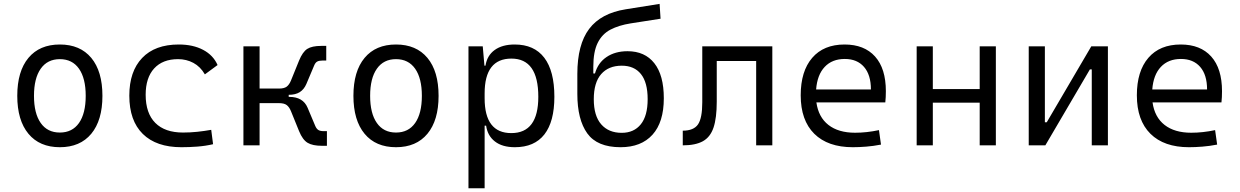

<svg xmlns="http://www.w3.org/2000/svg" viewBox="-20 -760 6485 1004"><path d="M293 9.8Q187 9.8 128.7 -60.5Q70.3 -130.9 70.3 -258.8Q70.3 -387.2 128.7 -457.3Q187 -527.3 293 -527.3Q398.9 -527.3 457.3 -457.3Q515.6 -387.2 515.6 -258.8Q515.6 -130.9 457.3 -60.5Q398.9 9.8 293 9.8ZM293 -66.9Q357.9 -66.9 393.1 -116.9Q428.2 -167 428.2 -258.8Q428.2 -350.6 393.1 -400.6Q357.9 -450.7 293 -450.7Q228 -450.7 192.9 -400.6Q157.7 -350.6 157.7 -258.8Q157.7 -167 192.9 -116.9Q228 -66.9 293 -66.9Z M928.7 9.8Q797.4 9.8 726.8 -59.6Q656.2 -128.9 656.2 -259.8Q656.2 -386.7 723.4 -457Q790.5 -527.3 915 -527.3Q989.3 -527.3 1042.2 -499.3Q1095.2 -471.2 1117.7 -419.9L1051.3 -371.1Q1027.8 -411.6 991.2 -431.2Q954.6 -450.7 911.1 -450.7Q830.6 -450.7 786.1 -402.1Q741.7 -353.5 741.7 -264.6Q741.7 -168 792 -117.4Q842.3 -66.9 937 -66.9Q974.6 -66.9 1011.7 -70.8Q1048.8 -74.7 1084.5 -81.1L1094.2 -5.9Q1054.2 3.4 1011.7 6.6Q969.2 9.8 928.7 9.8Z M1252.9 0V-517.6H1337.4V-296.9H1438.5Q1466.3 -296.9 1479.5 -307.1Q1492.7 -317.4 1501.5 -338.9L1543.9 -443.4Q1562.5 -488.8 1586.9 -504.4Q1611.3 -520 1660.2 -520H1686V-443.4H1666Q1648.4 -443.4 1638.7 -438Q1628.9 -432.6 1622.6 -417L1582 -320.8Q1569.8 -292.5 1547.6 -278.3Q1525.4 -264.2 1489.7 -264.2V-253.4H1492.7Q1564.5 -253.4 1588.4 -196.8L1628.9 -100.6Q1635.7 -85.4 1645.5 -79.8Q1655.3 -74.2 1672.4 -74.2H1689.5V2.4H1663.6Q1614.7 2.4 1588.6 -13.2Q1562.5 -28.8 1543.9 -74.2L1501.5 -178.7Q1492.7 -200.2 1479.5 -210.4Q1466.3 -220.7 1438.5 -220.7H1337.4V0Z M2050.8 9.8Q1944.8 9.8 1886.5 -60.5Q1828.1 -130.9 1828.1 -258.8Q1828.1 -387.2 1886.5 -457.3Q1944.8 -527.3 2050.8 -527.3Q2156.7 -527.3 2215.1 -457.3Q2273.4 -387.2 2273.4 -258.8Q2273.4 -130.9 2215.1 -60.5Q2156.7 9.8 2050.8 9.8ZM2050.8 -66.9Q2115.7 -66.9 2150.9 -116.9Q2186 -167 2186 -258.8Q2186 -350.6 2150.9 -400.6Q2115.7 -450.7 2050.8 -450.7Q1985.8 -450.7 1950.7 -400.6Q1915.5 -350.6 1915.5 -258.8Q1915.5 -167 1950.7 -116.9Q1985.8 -66.9 2050.8 -66.9Z M2429.7 224.6V-517.6H2504.4L2513.2 -416.5H2518.6Q2526.9 -469.7 2566.7 -498.5Q2606.4 -527.3 2671.4 -527.3Q2773.4 -527.3 2826.2 -458Q2878.9 -388.7 2878.9 -253.9Q2878.9 -124 2826.7 -57.1Q2774.4 9.8 2672.4 9.8Q2606.4 9.8 2567.9 -20.3Q2529.3 -50.3 2522 -103H2514.2V224.6ZM2514.2 -246.1Q2514.2 -64 2653.8 -64Q2794.9 -64 2794.9 -253.9Q2794.9 -453.6 2654.3 -453.6Q2514.2 -453.6 2514.2 -271.5Z M3225.1 9.8Q3103 9.8 3051 -62.5Q2999 -134.8 2999 -268.6V-373.5Q2999 -526.9 3060.8 -608.9Q3122.6 -690.9 3252 -711.4L3429.2 -739.7L3434.1 -662.1L3277.8 -637.7Q3215.8 -627.9 3172.1 -605Q3128.4 -582 3105.5 -535.9Q3082.5 -489.7 3082.5 -410.2V-376H3091.3Q3106.9 -431.6 3151.9 -461.9Q3196.8 -492.2 3261.7 -492.2Q3352.1 -492.2 3401.6 -429.4Q3451.2 -366.7 3451.2 -246.1Q3451.2 -121.1 3392.1 -55.7Q3333 9.8 3225.1 9.8ZM3231 -65.4Q3294.9 -65.4 3330.8 -109.9Q3366.7 -154.3 3366.7 -241.2Q3366.7 -329.1 3331.5 -372.8Q3296.4 -416.5 3231.4 -416.5Q3162.1 -416.5 3123.5 -372.3Q3085 -328.1 3085 -241.2Q3085 -154.3 3123.8 -109.9Q3162.6 -65.4 3231 -65.4Z M3550.3 0V-76.7Q3607.4 -76.7 3629.9 -109.4Q3652.3 -142.1 3652.3 -225.1V-517.6H4018.6V0H3934.1V-440.9H3728V-228.5Q3728 -143.1 3711.2 -93Q3694.3 -43 3655.5 -21.5Q3616.7 0 3550.3 0Z M4439.5 9.8Q4309.1 9.8 4238 -60.5Q4167 -130.9 4167 -261.7Q4167 -387.7 4227.1 -457.5Q4287.1 -527.3 4396.5 -527.3Q4499.5 -527.3 4555.9 -464.4Q4612.3 -401.4 4612.3 -283.2Q4612.3 -250.5 4609.4 -224.6H4249Q4259.8 -147.5 4312 -106.7Q4364.3 -65.9 4451.2 -65.9Q4511.7 -65.9 4576.2 -79.6L4586.9 -3.9Q4546.9 3.9 4509.3 6.8Q4471.7 9.8 4439.5 9.8ZM4247.6 -292H4534.2Q4534.2 -368.7 4498 -410.2Q4461.9 -451.7 4397.5 -451.7Q4331.5 -451.7 4292.5 -410.2Q4253.4 -368.7 4247.6 -292Z M5103 0V-223.1H4857.9V0H4773.4V-517.6H4857.9V-294.4H5103V-517.6H5187.5V0Z M5359.4 0V-517.6H5443.8V-120.6H5453.6L5686.5 -517.6H5773.4V0H5689V-397H5679.2L5446.3 0Z M6197.3 9.8Q6066.9 9.8 5995.8 -60.5Q5924.8 -130.9 5924.8 -261.7Q5924.8 -387.7 5984.9 -457.5Q6044.9 -527.3 6154.3 -527.3Q6257.3 -527.3 6313.7 -464.4Q6370.1 -401.4 6370.1 -283.2Q6370.1 -250.5 6367.2 -224.6H6006.8Q6017.6 -147.5 6069.8 -106.7Q6122.1 -65.9 6209 -65.9Q6269.5 -65.9 6334 -79.6L6344.7 -3.9Q6304.7 3.9 6267.1 6.8Q6229.5 9.8 6197.3 9.8ZM6005.4 -292H6292Q6292 -368.7 6255.9 -410.2Q6219.7 -451.7 6155.3 -451.7Q6089.4 -451.7 6050.3 -410.2Q6011.2 -368.7 6005.4 -292Z"/></svg>

Font: Cascadia Code PL SemiLight
Style: Regular
Weight: 350
Monospace: yes
Designer: Aaron Bell
Foundry: Saja Typeworks
Version: Version 2404.023; ttfautohint (v1.8.4)